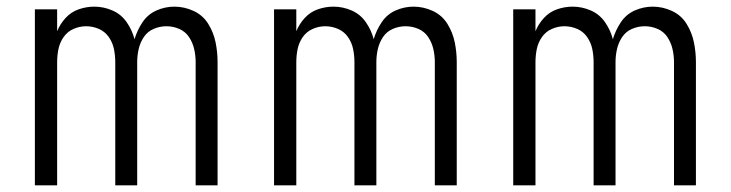

<svg xmlns="http://www.w3.org/2000/svg" viewBox="-20 -558 2200 578"><path d="M85 0H152V-371Q152 -391 156 -410.5Q160 -430 171.5 -446.5Q183 -463 201.5 -471Q220 -479 239 -479Q259 -479 277.5 -471Q296 -463 307.5 -446.5Q319 -430 323 -410.5Q327 -391 327 -371V0H393V-371Q393 -391 397.5 -410.5Q402 -430 413 -446.5Q424 -463 442.5 -471Q461 -479 481 -479Q501 -479 519.5 -471Q538 -463 549 -446.5Q560 -430 564.5 -410.5Q569 -391 569 -371V0H635V-371Q635 -401 629 -430.5Q623 -460 607 -486Q591 -512 563 -525Q535 -538 505 -538Q477 -538 451 -526.5Q425 -515 409 -491Q393 -467 385 -440Q378 -467 361.5 -491Q345 -515 318.5 -526.5Q292 -538 264 -538Q240 -538 217 -530Q194 -522 177.5 -504Q161 -486 152 -464V-530H85Z M805 0H872V-371Q872 -391 876 -410.5Q880 -430 891.5 -446.5Q903 -463 921.5 -471Q940 -479 959 -479Q979 -479 997.5 -471Q1016 -463 1027.5 -446.5Q1039 -430 1043 -410.5Q1047 -391 1047 -371V0H1113V-371Q1113 -391 1117.5 -410.5Q1122 -430 1133 -446.5Q1144 -463 1162.5 -471Q1181 -479 1201 -479Q1221 -479 1239.5 -471Q1258 -463 1269 -446.5Q1280 -430 1284.5 -410.5Q1289 -391 1289 -371V0H1355V-371Q1355 -401 1349 -430.5Q1343 -460 1327 -486Q1311 -512 1283 -525Q1255 -538 1225 -538Q1197 -538 1171 -526.5Q1145 -515 1129 -491Q1113 -467 1105 -440Q1098 -467 1081.5 -491Q1065 -515 1038.5 -526.5Q1012 -538 984 -538Q960 -538 937 -530Q914 -522 897.5 -504Q881 -486 872 -464V-530H805Z M1525 0H1592V-371Q1592 -391 1596 -410.5Q1600 -430 1611.5 -446.5Q1623 -463 1641.5 -471Q1660 -479 1679 -479Q1699 -479 1717.5 -471Q1736 -463 1747.5 -446.5Q1759 -430 1763 -410.5Q1767 -391 1767 -371V0H1833V-371Q1833 -391 1837.5 -410.5Q1842 -430 1853 -446.5Q1864 -463 1882.5 -471Q1901 -479 1921 -479Q1941 -479 1959.5 -471Q1978 -463 1989 -446.5Q2000 -430 2004.5 -410.5Q2009 -391 2009 -371V0H2075V-371Q2075 -401 2069 -430.5Q2063 -460 2047 -486Q2031 -512 2003 -525Q1975 -538 1945 -538Q1917 -538 1891 -526.5Q1865 -515 1849 -491Q1833 -467 1825 -440Q1818 -467 1801.5 -491Q1785 -515 1758.5 -526.5Q1732 -538 1704 -538Q1680 -538 1657 -530Q1634 -522 1617.5 -504Q1601 -486 1592 -464V-530H1525Z"/></svg>

Font: Iosevka Sparkle Light
Style: Regular
Weight: 300
Designer: Belleve Invis
Foundry: Belleve Invis
Version: Version 4.5.0; ttfautohint (v1.8.3)